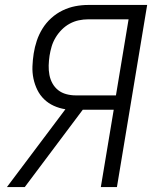

<svg xmlns="http://www.w3.org/2000/svg" viewBox="-20 -755 640 775"><path d="M8 0 244 -314Q219 -318 197 -328Q175 -338 158 -354.5Q141 -371 130.5 -392.5Q120 -414 115 -438Q110 -462 111 -487.5Q112 -513 116 -539Q120 -565 128.5 -590.5Q137 -616 151.5 -639.5Q166 -663 187 -682Q208 -701 233 -713Q258 -725 284 -730Q310 -735 336 -735H574L452 0H387L439 -312H314L80 0ZM448 -370 499 -677H336Q317 -677 298 -673Q279 -669 261.5 -659.5Q244 -650 229.5 -635.5Q215 -621 204.5 -603.5Q194 -586 188.5 -567.5Q183 -549 180 -530Q177 -510 176.5 -490.5Q176 -471 179.5 -452.5Q183 -434 192 -418Q201 -402 215 -391Q229 -380 247.5 -375Q266 -370 285 -370Z"/></svg>

Font: Iosevka SS04 Light Extended
Style: Italic
Weight: 300
Width: 7
Italic angle: -9°
Monospace: yes
Designer: Belleve Invis
Foundry: Belleve Invis
Version: Version 19.0.0; ttfautohint (v1.8.4)